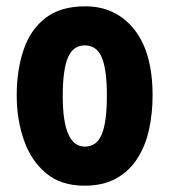

<svg xmlns="http://www.w3.org/2000/svg" viewBox="-20 -579 538 609"><path d="M464 -276Q464 -221 453 -169.5Q442 -118 416.5 -77.5Q391 -37 349.5 -13.5Q308 10 248 10Q173 10 125.5 -30Q78 -70 55.5 -135.5Q33 -201 33 -276Q33 -357 55 -421.5Q77 -486 125 -522.5Q173 -559 250 -559Q347 -559 405.5 -486Q464 -413 464 -276ZM179 -274Q179 -114 249 -114Q287 -114 303 -153.5Q319 -193 319 -276Q319 -358 303 -396.5Q287 -435 249 -435Q212 -435 195.5 -396.5Q179 -358 179 -274Z"/></svg>

Font: Noto Sans Gurmukhi ExtraCondensed ExtraBold
Style: Regular
Weight: 800
Width: 2
Designer: Jelle Bosma - Monotype Design Team
Foundry: Monotype Imaging Inc.
Version: Version 2.004; ttfautohint (v1.8.4.7-5d5b)